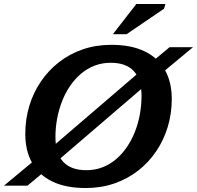

<svg xmlns="http://www.w3.org/2000/svg" viewBox="-46 -936 993 968"><path d="M927 -698 756.5 -556.5 709 -524 230.5 -113.5 193 -83.5 92.5 0H-26L145 -142L191.5 -173.5L670 -584L708.5 -614.5L809 -698ZM233.5 -244.5Q233.5 -163.5 272.2 -120.8Q311 -78 389.5 -78Q432.5 -78 469.8 -92.2Q507 -106.5 538 -132.5Q569 -158.5 593 -193.5Q617 -228.5 633.8 -270.5Q650.5 -312.5 659 -358.8Q667.5 -405 667.5 -453Q667.5 -534.5 629 -577Q590.5 -619.5 512 -619.5Q469 -619.5 431.5 -605.2Q394 -591 363.2 -565Q332.5 -539 308.2 -504Q284 -469 267.5 -427Q251 -385 242.2 -338.8Q233.5 -292.5 233.5 -244.5ZM820 -436.5Q820 -363.5 799.8 -296.5Q779.5 -229.5 741.5 -173.2Q703.5 -117 650.2 -75.5Q597 -34 530.2 -11Q463.5 12 386 12Q286 12 218 -20.8Q150 -53.5 115.8 -114.8Q81.5 -176 81.5 -261Q81.5 -334.5 101.5 -401.2Q121.5 -468 159.5 -524.2Q197.5 -580.5 251 -622.2Q304.5 -664 371 -687Q437.5 -710 515 -710Q615.5 -710 683.2 -677.2Q751 -644.5 785.5 -583.2Q820 -522 820 -436.5ZM523 -763.5 641.5 -916H788L781 -892L592 -763.5Z"/></svg>

Font: Newsreader 9pt SemiBold
Style: Italic
Weight: 600
Italic angle: -17°
Designer: Hugues Gentile
Foundry: Production Type
Version: Version 1.003